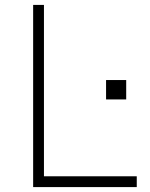

<svg xmlns="http://www.w3.org/2000/svg" viewBox="-20 -762 611 782"><path d="M159 -742V-44H537V0H115V-742ZM494 -357H412V-436H494Z"/></svg>

Font: Morrison Thin
Style: Regular
Weight: 100
Designer: Pablo Impallari, Rodrigo Fuenzalida (Modified by Dan O. Williams)
Version: Version 0.03;June 6, 2019;FontCreator 11.5.0.2425 64-bit; tt